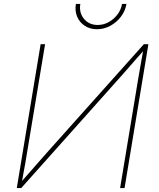

<svg xmlns="http://www.w3.org/2000/svg" viewBox="-20 -951 805 971"><path d="M609.9 0H587.4L678.7 -551.3Q683.1 -576.7 687.5 -602.1Q691.9 -627.4 696.5 -652.8Q701.2 -678.2 705.6 -703.6H713.9Q690.9 -678.2 668.7 -652.8Q646.5 -627.4 624.5 -602.1Q602.5 -576.7 579.6 -551.3L87.4 0H64.9L185.5 -727.5H208L116.2 -175.3Q112.3 -149.9 107.7 -124.5Q103 -99.1 98.4 -74Q93.8 -48.8 89.4 -23.4H80.6Q103 -48.8 125 -74Q147 -99.1 169.2 -124.5Q191.4 -149.9 213.9 -175.3L707.5 -727.5H730.5ZM470.2 -803.2Q434.6 -803.2 408.4 -820.6Q382.3 -837.9 370.1 -866.9Q357.9 -896 363.8 -931.2H386.2Q378.9 -886.7 404.8 -855.7Q430.7 -824.7 474.1 -824.7Q503.4 -824.7 529.5 -839.1Q555.7 -853.5 574 -877.7Q592.3 -901.9 597.2 -931.2H619.6Q613.8 -896 591.8 -866.9Q569.8 -837.9 538.1 -820.6Q506.3 -803.2 470.2 -803.2Z"/></svg>

Font: Inter 16pt Thin
Style: Italic
Weight: 250
Italic angle: -9.3988°
Version: Version 4.001;git-66647c0bb